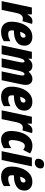

<svg xmlns="http://www.w3.org/2000/svg" viewBox="1311 -2139 826 3512"><g transform="rotate(90 1724.0 -383.0)"><path d="M105 -553H232L230 -473H234Q261 -522 289.5 -542.5Q318 -563 360 -563Q382 -563 405 -556L355 -379Q333 -388 306 -388Q267 -388 242 -357.5Q217 -327 207 -278L149 0H-12Z M365 -176Q365 -269 395 -357.5Q425 -446 488 -504Q551 -562 645 -562Q716 -562 760 -523Q804 -484 804 -419Q804 -322 732 -273.5Q660 -225 536 -225H526Q523 -209 523 -193Q523 -154 538 -137Q553 -120 585 -120Q621 -120 650.5 -128.5Q680 -137 721 -160V-40Q679 -12 637 -1Q595 10 547 10Q462 10 413.5 -39.5Q365 -89 365 -176ZM552 -339Q611 -339 634 -355.5Q657 -372 657 -403Q657 -418 647 -427Q637 -436 622 -436Q577 -436 550 -339Z M915 -553H1044L1041 -490H1045Q1068 -524 1100 -543.5Q1132 -563 1168 -563Q1211 -563 1237.5 -546.5Q1264 -530 1278 -495H1281Q1306 -526 1340 -544.5Q1374 -563 1409 -563Q1463 -563 1492 -531Q1521 -499 1521 -441Q1521 -403 1509 -353L1435 0H1274L1338 -306Q1348 -354 1348 -381Q1348 -418 1326 -418Q1301 -418 1285 -382Q1269 -346 1258 -292L1196 0H1035L1100 -306Q1111 -359 1111 -384Q1111 -418 1089 -418Q1065 -418 1048 -380Q1031 -342 1021 -293L959 0H797Z M1553 -176Q1553 -269 1583 -357.5Q1613 -446 1676 -504Q1739 -562 1833 -562Q1904 -562 1948 -523Q1992 -484 1992 -419Q1992 -322 1920 -273.5Q1848 -225 1724 -225H1714Q1711 -209 1711 -193Q1711 -154 1726 -137Q1741 -120 1773 -120Q1809 -120 1838.5 -128.5Q1868 -137 1909 -160V-40Q1867 -12 1825 -1Q1783 10 1735 10Q1650 10 1601.5 -39.5Q1553 -89 1553 -176ZM1740 -339Q1799 -339 1822 -355.5Q1845 -372 1845 -403Q1845 -418 1835 -427Q1825 -436 1810 -436Q1765 -436 1738 -339Z M2103 -553H2230L2228 -473H2232Q2259 -522 2287.5 -542.5Q2316 -563 2358 -563Q2380 -563 2403 -556L2353 -379Q2331 -388 2304 -388Q2265 -388 2240 -357.5Q2215 -327 2205 -278L2147 0H1986Z M2364 -170Q2364 -262 2391.5 -352Q2419 -442 2480 -502.5Q2541 -563 2634 -563Q2714 -563 2775 -520L2710 -393Q2695 -407 2674.5 -415.5Q2654 -424 2636 -424Q2599 -424 2575.5 -383.5Q2552 -343 2541 -289Q2530 -235 2530 -195Q2530 -129 2567 -129Q2613 -129 2677 -177V-40Q2648 -19 2606.5 -4.5Q2565 10 2523 10Q2447 10 2405.5 -38Q2364 -86 2364 -170Z M2872 -668Q2872 -710 2898 -743Q2924 -776 2974 -776Q3049 -776 3049 -715Q3049 -669 3020.5 -638Q2992 -607 2946 -607Q2872 -607 2872 -668ZM2851 -553H3011L2894 0H2733Z M3015 -176Q3015 -269 3045 -357.5Q3075 -446 3138 -504Q3201 -562 3295 -562Q3366 -562 3410 -523Q3454 -484 3454 -419Q3454 -322 3382 -273.5Q3310 -225 3186 -225H3176Q3173 -209 3173 -193Q3173 -154 3188 -137Q3203 -120 3235 -120Q3271 -120 3300.5 -128.5Q3330 -137 3371 -160V-40Q3329 -12 3287 -1Q3245 10 3197 10Q3112 10 3063.5 -39.5Q3015 -89 3015 -176ZM3202 -339Q3261 -339 3284 -355.5Q3307 -372 3307 -403Q3307 -418 3297 -427Q3287 -436 3272 -436Q3227 -436 3200 -339Z"/></g></svg>

Font: Noto Sans UI CondBlack
Style: Italic
Weight: 900
Width: 3
Italic angle: -12°
Designer: Monotype Design Team
Foundry: Monotype Imaging Inc.
Version: Version 1.001